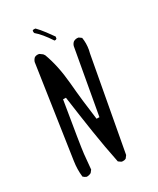

<svg xmlns="http://www.w3.org/2000/svg" viewBox="-144 -889 788 956"><g transform="rotate(-20 250.0 -410.5)"><path d="M231 -712.4Q237.3 -712.4 241.7 -717.8V-729Q199.2 -771 182.1 -784.7Q171.9 -793 161.1 -800.8Q159.2 -800.8 157.2 -800.8Q151.4 -800.8 146.5 -798.3L144.5 -795.9Q144.5 -794.4 144.5 -793.5Q144.5 -786.6 147.9 -781.7Q183.1 -761.7 229 -712.9Q230 -712.4 231 -712.4ZM335.4 -31.7Q337.4 -31.2 341.3 -31.2Q345.2 -31.2 350.8 -33Q356.4 -34.7 361.3 -38.6L369.6 -54.7L373.5 -591.3Q374.5 -601.1 374.5 -610.4Q374.5 -646 363.3 -677.7L348.1 -685.1Q346.7 -685.5 345.2 -685.5Q330.6 -685.5 319.3 -675.8Q311.5 -666.5 310.1 -653.8L309.1 -277.3L293 -274.9Q257.8 -383.3 230.5 -486.3Q203.6 -586.9 161.1 -659.2L153.3 -667L136.2 -675.3Q134.3 -675.8 132.8 -675.8Q118.7 -675.8 109.4 -668Q102.1 -658.7 100.1 -646L114.7 -116.2Q115.7 -70.3 128.4 -28.3Q137.2 -22 148.4 -20Q162.1 -22 172.9 -30.8L181.2 -46.4Q177.2 -89.4 174.3 -131.8Q171.4 -174.3 169.4 -422.9L185.5 -425.3Q220.7 -315.9 252.2 -223.1Q283.7 -130.4 319.8 -39.1Z"/></g></svg>

Font: NaikaiFont
Style: Light
Weight: 300
Version: Version 1.89